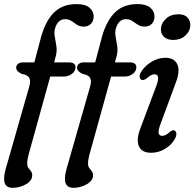

<svg xmlns="http://www.w3.org/2000/svg" viewBox="-31 -740 954 942"><path d="M48.5 -408Q48.5 -419.5 57.5 -426.8Q66.5 -434 82 -434H137.5L165.5 -539.5Q186.5 -627.5 229.2 -673.8Q272 -720 345 -720Q387.5 -720 408 -702.2Q428.5 -684.5 428.5 -659.5Q428.5 -637 415.2 -623.2Q402 -609.5 380 -609.5Q361 -609.5 347 -618.5Q333 -627.5 320 -636.8Q307 -646 289.5 -646Q253 -646 239.5 -602Q233.5 -583 237.8 -560.5Q242 -538 245.8 -513Q249.5 -488 241.5 -460L234.5 -434H306Q339.5 -434 339.5 -410.5Q339.5 -391 322.2 -377.8Q305 -364.5 282 -364.5H215.5L108.5 21.5Q102.5 43 102.5 63.5Q102.5 76 108.5 84Q114.5 92 120.8 100Q127 108 127 120.5Q127 146 96.8 163.8Q66.5 181.5 30.5 181.5Q-29.5 181.5 -2.5 87L113 -317Q120.5 -343.5 112.5 -358Q104.5 -372.5 75.5 -377.5Q48.5 -390 48.5 -408ZM347 -408Q347 -419.5 356 -426.8Q365 -434 380.5 -434H436L464 -539.5Q485 -627.5 527.8 -673.8Q570.5 -720 643.5 -720Q686 -720 706.5 -702.2Q727 -684.5 727 -659.5Q727 -637 713.8 -623.2Q700.5 -609.5 678.5 -609.5Q659.5 -609.5 645.5 -618.5Q631.5 -627.5 618.5 -636.8Q605.5 -646 588 -646Q551.5 -646 538 -602Q532 -583 536.2 -560.5Q540.5 -538 544.2 -513Q548 -488 540 -460L533 -434H604.5Q638 -434 638 -410.5Q638 -391 620.8 -377.8Q603.5 -364.5 580.5 -364.5H514L407 21.5Q401 43 401 63.5Q401 76 407 84Q413 92 419.2 100Q425.5 108 425.5 120.5Q425.5 146 395.2 163.8Q365 181.5 329 181.5Q269 181.5 296 87L411.5 -317Q419 -343.5 411 -358Q403 -372.5 374 -377.5Q347 -390 347 -408ZM818.5 -544Q789 -544 773 -559.8Q757 -575.5 758.5 -599.5Q760 -626.5 783.2 -648.2Q806.5 -670 844.5 -670Q874 -670 889 -654Q904 -638 902.5 -613Q901 -586 878 -565Q855 -544 818.5 -544ZM758.5 -137Q745.5 -103.5 747.2 -88.5Q749 -73.5 765 -73.5Q773 -73.5 781.8 -77.8Q790.5 -82 802.5 -93Q817 -104.5 825.5 -99.5Q833 -96 834.2 -85Q835.5 -74 827 -58.5Q810 -28.5 778.5 -9.5Q747 9.5 710.5 9.5Q664.5 9.5 650.2 -23Q636 -55.5 659 -113.5L732.5 -309.5Q746.5 -344.5 744.8 -360Q743 -375.5 727 -375.5Q710.5 -375.5 688 -355Q673 -344 663.5 -348.5Q655.5 -351.5 654.2 -362.5Q653 -373.5 662 -388.5Q680 -417.5 712.8 -437Q745.5 -456.5 780.5 -456.5Q824.5 -456.5 839.2 -423.8Q854 -391 830 -330.5Z"/></svg>

Font: Fraunces 72pt S100
Style: Italic
Weight: 400
Italic angle: -16°
Version: Version 1.000; ttfautohint (v1.8.3)